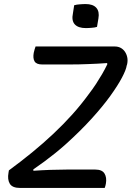

<svg xmlns="http://www.w3.org/2000/svg" viewBox="-20 -930 651 950"><path d="M347 -904Q353 -906 360 -907Q367 -908 374 -908.5Q381 -909 388.5 -909.5Q396 -910 403 -910Q440 -910 456.5 -891.5Q473 -873 467 -839L460 -797Q454 -795 447.5 -794Q441 -793 434 -792.5Q427 -792 420 -791.5Q413 -791 405 -791Q367 -791 350 -809.5Q333 -828 341 -865ZM498 0H80Q41 0 28.5 -21Q16 -42 22 -75L24 -87Q84 -131 139 -176Q194 -221 244 -268Q294 -315 338 -364Q382 -413 419 -464Q439 -490 455 -514.5Q471 -539 485 -563Q499 -587 511 -612L510 -618Q486 -616 463.5 -615Q441 -614 418 -613Q395 -612 371.5 -611.5Q348 -611 323 -611H189Q160 -611 151 -626.5Q142 -642 147 -669Q149 -678 151.5 -686.5Q154 -695 156 -700H548Q564 -700 576.5 -693.5Q589 -687 597.5 -675Q606 -663 609.5 -647Q613 -631 609 -612L607 -606Q604 -585 583.5 -546Q563 -507 525.5 -455Q488 -403 433 -342.5Q378 -282 306 -217Q279 -193 253 -172Q227 -151 200.5 -131.5Q174 -112 145 -92V-85Q187 -88 228.5 -89.5Q270 -91 308 -91H452Q485 -91 497 -71.5Q509 -52 504 -22Q503 -16 501.5 -10.5Q500 -5 498 0Z"/></svg>

Font: Rec Mono Duotone
Style: Italic
Weight: 400
Italic angle: -10°
Monospace: yes
Version: Version 1.085; ttfautohint (v1.8.4.7-5d5b)